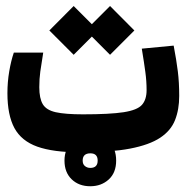

<svg xmlns="http://www.w3.org/2000/svg" viewBox="-20 -507 626 644"><path d="M248.5 3.9Q158.7 3.9 105.2 -15.1Q51.8 -34.2 28.3 -77.6Q4.9 -121.1 4.9 -194.3Q4.9 -231.9 11 -267.8Q17.1 -303.7 26.4 -330.6H125Q118.7 -292 115.2 -267.1Q111.8 -242.2 111.8 -214.4Q111.8 -177.2 123.5 -157.5Q135.3 -137.7 167 -130.6Q198.7 -123.5 258.3 -123.5Q348.6 -123.5 394.5 -130.6Q440.4 -137.7 456.1 -155.3Q471.7 -172.9 471.7 -204.6Q471.7 -234.9 467.5 -265.6Q463.4 -296.4 455.6 -343.8L562.5 -354Q571.8 -305.2 576.4 -268.1Q581.1 -231 581.1 -185.1Q581.1 -139.6 567.1 -104.2Q553.2 -68.8 517.1 -44.9Q481 -21 416 -8.5Q351.1 3.9 248.5 3.9ZM349.1 -323.2 288.1 -384.3 227.1 -323.2 145.5 -404.8 227.1 -486.8 288.1 -425.8 349.1 -486.8 430.7 -404.8ZM282.7 117.7Q244.6 117.7 220.5 94.5Q196.3 71.3 196.3 31.7Q196.3 -7.3 221.2 -30.8Q246.1 -54.2 282.7 -54.2Q319.8 -54.2 344.7 -32Q369.6 -9.8 369.6 31.7Q369.6 72.3 344.7 95Q319.8 117.7 282.7 117.7ZM282.7 56.2Q307.6 56.2 307.6 31.7Q307.6 7.3 283.2 7.3Q257.3 7.3 257.3 31.7Q257.3 43.9 264.9 50Q272.5 56.2 282.7 56.2Z"/></svg>

Font: CaskaydiaCove NFP SemiBold
Style: Regular
Weight: 600
Designer: Aaron Bell
Foundry: Saja Typeworks
Version: Version 2111.001; VTT 6.35;Nerd Fonts 3.1.1